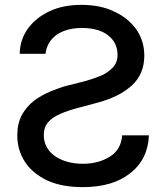

<svg xmlns="http://www.w3.org/2000/svg" viewBox="-20 -757 683 789"><path d="M95 -640Q128 -685 184 -711Q239 -737 315 -737Q391 -737 446 -711Q503 -686 539 -638Q573 -590 573 -528Q573 -453 522 -406Q472 -360 384 -336L298 -313Q257 -302 228 -289Q195 -275 178 -255Q160 -234 160 -202Q160 -149 205 -116Q252 -84 321 -84Q384 -84 431 -113Q478 -142 482 -201H592Q588 -102 515 -45Q443 12 320 12Q235 12 175 -15Q114 -44 83 -91Q51 -140 51 -201Q51 -249 70 -285Q89 -319 121 -344Q149 -365 189 -382Q228 -398 260 -406L331 -424Q357 -431 390 -444Q419 -455 442 -478Q463 -499 463 -531Q463 -582 424 -612Q385 -642 317 -642Q255 -642 214 -615Q173 -586 167 -536H61Q62 -594 95 -640Z"/></svg>

Font: Sinter Medium
Style: Regular
Weight: 500
Foundry: Adobe & rsms
Version: Version 1.000